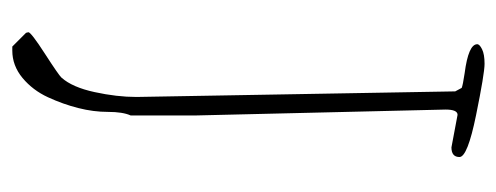

<svg xmlns="http://www.w3.org/2000/svg" viewBox="-274 -430 827 320"><g transform="rotate(90 140.0 -270.5)"><path d="M35.2 100.1 34.2 96.2Q34.2 91.8 70.1 68.6Q106 45.4 109.9 41Q126 22.9 134 -14.2Q142.1 -51.3 142.1 -84Q142.1 -84 132.8 -615.2L127 -626Q122.6 -627.9 102.5 -630.9Q54.2 -637.2 54.2 -651.9Q54.2 -655.8 62.5 -659.9Q70.8 -664.1 86.9 -664.1Q103 -664.1 172.6 -649.9Q242.2 -635.7 242.2 -622.3Q242.2 -608.9 226.1 -608.9L171.9 -619.1Q163.1 -619.1 163.1 -599.1L172.9 -184.1V-74.2Q167 -61 167 -36.6Q167 -12.2 160.6 12.9Q154.3 38.1 142.6 63.5Q130.9 88.9 110.4 106Q89.8 123 64.9 123H58.1Z"/></g></svg>

Font: Amatic SC
Style: Regular
Weight: 400
Version: Version 1.004